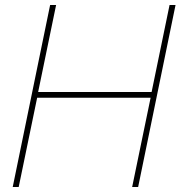

<svg xmlns="http://www.w3.org/2000/svg" viewBox="-20 -750 724 770"><path d="M684 -730H660L588 -381H133L205 -730H181L31 0H55L129 -358H584L510 0H534Z"/></svg>

Font: Nacelle Thin
Style: Italic
Weight: 100
Italic angle: -12°
Designer: Sora Sagano
Foundry: Sora Sagano
Version: Version 1.000;FEAKit 1.0